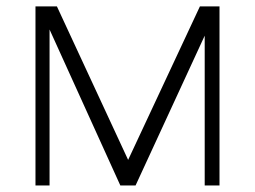

<svg xmlns="http://www.w3.org/2000/svg" viewBox="-20 -565 778 585"><path d="M370.4 -77.8 589.1 -545.5H648.8V0H603.7V-456.3L393.1 0H346.6L131 -475.1V0H88.1V-545.5H153.4Z"/></svg>

Font: Inter UI Extra Light
Style: Regular
Weight: 200
Designer: Rasmus Andersson
Foundry: rsms
Version: 3.2;8d6f07862